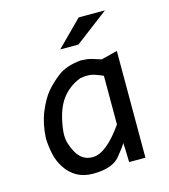

<svg xmlns="http://www.w3.org/2000/svg" viewBox="-106 -774 761 867"><g transform="rotate(-15 275.0 -340.5)"><path d="M144.5 -232.9Q137.2 -187.5 144.8 -160.6Q152.3 -133.8 164.8 -111.1Q177.2 -88.4 196 -76.2Q214.8 -64 240.2 -64Q272.5 -64 308.3 -92.8Q344.2 -121.6 383.8 -178.2V-405.8Q364.3 -415 340.3 -422.4Q316.4 -429.7 277.8 -422.9Q226.1 -403.3 191.9 -359.6Q157.7 -315.9 144.5 -232.9ZM389.6 -89.8Q379.9 -72.3 353.5 -40.5Q318.8 8.8 223.1 8.8Q180.2 8.8 148.4 -8.8Q116.7 -26.4 95.5 -58.6Q74.2 -90.8 66.4 -128.2Q58.6 -165.5 57.6 -201.2Q61.5 -270 83 -321.8Q104.5 -373.5 129.6 -404.1Q154.8 -434.6 193.1 -463.9Q231.4 -493.2 299.8 -500Q332.5 -499 349.6 -493.7Q366.7 -488.3 394 -480L469.2 -499V0H393.1L391.1 -65.9ZM464.8 -689.9 309.1 -571.8H224.1L341.8 -689.9ZM0 -490.2Z"/></g></svg>

Font: Code New Roman
Style: Regular
Weight: 400
Monospace: yes
Designer: Sam Radian
Foundry: Code New Roman
Version: Version 2.00 November 29, 2014